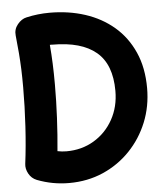

<svg xmlns="http://www.w3.org/2000/svg" viewBox="-55 -780 755 895"><g transform="rotate(-5 322.0 -332.5)"><path d="M101.6 -719.7Q154.8 -731.9 210.4 -731.9Q299.3 -731.9 376 -707Q452.6 -682.1 510.3 -632.8Q567.9 -583.5 600.3 -510.7Q632.8 -438 632.8 -342.3Q632.8 -257.3 602.8 -183.3Q572.8 -109.4 518.6 -53Q464.4 3.4 391.6 35.2Q318.8 66.9 232.9 66.9Q154.8 66.9 83 39.1Q58.6 29.3 45.9 6.1Q33.2 -17.1 36.1 -40Q46.4 -119.6 52 -213.6Q57.6 -307.6 57.6 -396Q57.6 -443.8 56.2 -481.2Q54.7 -518.6 51.8 -555.9Q48.8 -593.3 43.9 -639.6Q40.5 -668.9 59.3 -691.9Q78.1 -714.8 101.6 -719.7ZM198.7 -582.5Q202.6 -537.1 204.3 -493.4Q206.1 -449.7 206.1 -396Q206.1 -319.8 202.1 -240.5Q198.2 -161.1 190.9 -85.9Q211.4 -81.5 232.9 -81.5Q304.7 -81.5 361.6 -115.5Q418.5 -149.4 451.4 -208.5Q484.4 -267.6 484.4 -342.3Q484.4 -466.3 415.3 -524.4Q346.2 -582.5 210.4 -582.5Q207.5 -582.5 204.6 -582.8Q201.7 -583 198.7 -582.5Z"/></g></svg>

Font: Mikhak ExtraBold
Style: Regular
Weight: 800
Designer: Amin Abedi
Version: Version 3.3